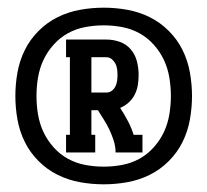

<svg xmlns="http://www.w3.org/2000/svg" viewBox="-20 -911 540 500"><path d="M152 -514V-560H162V-762H152V-808H257Q275 -808 292 -802Q309 -796 320.5 -782.5Q332 -769 336.5 -751.5Q341 -734 341 -716Q341 -703 339 -690Q337 -677 331 -665Q325 -653 315 -644Q305 -635 293 -630Q304 -613 313 -596Q322 -579 328 -560H351V-514H281Q281 -529 276.5 -543.5Q272 -558 265.5 -572Q259 -586 251 -598.5Q243 -611 235 -624H218V-560H228V-514ZM218 -670H257Q265 -670 271 -674.5Q277 -679 280.5 -686Q284 -693 285 -700.5Q286 -708 286 -716Q286 -723 285 -731Q284 -739 280.5 -745.5Q277 -752 271 -757Q265 -762 257 -762H218ZM250 -431Q219 -431 188.5 -436.5Q158 -442 130.5 -455.5Q103 -469 80.5 -491.5Q58 -514 44.5 -541.5Q31 -569 25.5 -599.5Q20 -630 20 -661Q20 -692 25.5 -722.5Q31 -753 44.5 -780.5Q58 -808 80.5 -830.5Q103 -853 130.5 -866.5Q158 -880 188.5 -885.5Q219 -891 250 -891Q281 -891 311.5 -885.5Q342 -880 369.5 -866.5Q397 -853 419.5 -830.5Q442 -808 455.5 -780.5Q469 -753 474.5 -722.5Q480 -692 480 -661Q480 -630 474.5 -599.5Q469 -569 455.5 -541.5Q442 -514 419.5 -491.5Q397 -469 369.5 -455.5Q342 -442 311.5 -436.5Q281 -431 250 -431ZM250 -477Q274 -477 298 -481.5Q322 -486 343 -497.5Q364 -509 380.5 -527.5Q397 -546 407 -567.5Q417 -589 421 -613Q425 -637 425 -661Q425 -685 421 -709Q417 -733 407 -754.5Q397 -776 380.5 -794.5Q364 -813 343 -824.5Q322 -836 298 -840.5Q274 -845 250 -845Q226 -845 202 -840.5Q178 -836 157 -824.5Q136 -813 119.5 -794.5Q103 -776 93 -754.5Q83 -733 79 -709Q75 -685 75 -661Q75 -637 79 -613Q83 -589 93 -567.5Q103 -546 119.5 -527.5Q136 -509 157 -497.5Q178 -486 202 -481.5Q226 -477 250 -477Z"/></svg>

Font: Iosevka Curly Slab Heavy
Style: Regular
Weight: 900
Monospace: yes
Designer: Belleve Invis
Foundry: Belleve Invis
Version: Version 22.1.2; ttfautohint (v1.8.4)